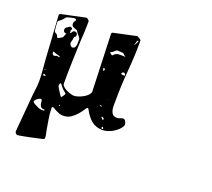

<svg xmlns="http://www.w3.org/2000/svg" viewBox="-132 -741 1265 1146"><g transform="rotate(20 500.0 -168.5)"><path d="M463 -110Q463 -111 462 -111V-110ZM525 -156Q524 -157 522 -157Q522 -155 523 -154ZM107 -193 105 -197 102 -194Q102 -190 104 -190ZM257 -26Q256 -24 256 -20.5Q256 -17 260 -17L262 -18Q261 -20 260 -22.5Q259 -25 257 -25ZM499 -102 495 -105Q493 -105 488.5 -105Q484 -105 484 -103Q487 -101 495 -99ZM436 -304Q440 -308 440 -314Q439 -315 438 -317.5Q437 -320 436 -321L431 -322L429 -318L433 -305ZM544 12Q543 12 541.5 14Q540 16 540 18.5Q540 21 542 22.5Q544 24 549 24Q554 23 550.5 17Q547 11 544 11ZM106 -164H105Q105 -154 111 -155Q117 -156 122 -161L107 -167ZM518 -43 520 -38Q526 -33 531 -27H534Q534 -38 532.5 -39.5Q531 -41 522 -44ZM555 -516Q555 -514 558 -514Q560 -518 565 -527Q570 -536 571 -540Q571 -544 570 -544Q562 -544 560.5 -532.5Q559 -521 555 -516ZM544 -321Q549 -321 552.5 -320.5Q556 -320 561 -320Q566 -320 565 -324.5Q564 -329 560 -333Q556 -337 550 -336Q544 -335 540 -325ZM125 -288Q131 -288 136 -290.5Q141 -293 146 -293Q150 -293 153 -291.5Q156 -290 160 -290L161 -292Q162 -294 159.5 -296Q157 -298 155 -298Q145 -300 136 -303Q127 -306 118 -310Q112 -310 114 -302.5Q116 -295 118 -293ZM169 -459Q172 -450 166.5 -444Q161 -438 153 -437Q145 -436 138 -440.5Q131 -445 131 -456Q131 -467 139 -471.5Q147 -476 154 -482Q162 -486 170 -480Q178 -474 170 -467ZM436 -421Q436 -419 442.5 -414Q449 -409 451 -409Q454 -409 456.5 -412Q459 -415 463 -418.5Q467 -422 474 -425Q481 -428 493 -428Q499 -428 513 -428Q527 -428 532 -426Q525 -429 518 -437Q511 -445 504 -445Q496 -445 487 -446Q478 -447 470 -447Q468 -447 459 -438.5Q450 -430 446 -428Q444 -427 439.5 -425Q435 -423 435 -421ZM269 -95Q269 -99 266 -102Q263 -105 260 -107Q249 -115 240 -126Q231 -137 223 -147H221Q217 -147 215.5 -140Q214 -133 214 -130Q214 -127 219 -118Q224 -109 230.5 -99Q237 -89 243 -80Q249 -71 251 -70Q253 -71 260.5 -81.5Q268 -92 268 -95ZM183 34Q165 34 159 25.5Q153 17 151.5 7.5Q150 -2 149.5 -10.5Q149 -19 140 -19Q137 -19 131 -16Q125 -13 119.5 -8.5Q114 -4 110 1Q106 6 106 9Q106 13 111 17Q116 21 122.5 24.5Q129 28 136 31Q143 34 146 36Q147 37 153.5 38.5Q160 40 167 41Q174 42 179.5 41Q185 40 185 35ZM233 -436Q233 -440 223 -451Q213 -462 210 -468Q206 -477 199 -479.5Q192 -482 185 -484.5Q178 -487 172.5 -491.5Q167 -496 167 -509Q167 -518 172 -522.5Q177 -527 177 -531Q177 -540 167 -540Q161 -540 144.5 -536Q128 -532 121 -530Q117 -529 107.5 -516Q98 -503 84 -495Q77 -491 77 -485Q77 -471 78 -458Q79 -445 81 -431Q82 -425 84.5 -422.5Q87 -420 91 -418Q95 -416 98.5 -413.5Q102 -411 104 -404Q106 -397 109.5 -396Q113 -395 116.5 -396.5Q120 -398 124.5 -401Q129 -404 133 -406Q140 -409 142 -414.5Q144 -420 146 -426Q148 -432 151.5 -437.5Q155 -443 166 -446Q173 -448 176 -451.5Q179 -455 181 -458.5Q183 -462 186 -464.5Q189 -467 195 -467Q202 -467 207 -462Q212 -457 212 -450Q212 -440 206 -437Q200 -434 200 -426Q200 -417 197 -409Q194 -401 194 -393Q194 -387 199.5 -379.5Q205 -372 212 -372Q223 -372 228 -379.5Q233 -387 234 -397.5Q235 -408 234.5 -419Q234 -430 234 -437ZM559 -569 557 -564Q564 -565 572.5 -559Q581 -553 581 -546Q581 -450 572.5 -355.5Q564 -261 564 -165Q564 -152 563.5 -135.5Q563 -119 566 -104Q569 -89 578 -78.5Q587 -68 606 -68Q617 -68 626 -72.5Q635 -77 646 -77Q650 -77 654 -73Q658 -69 661 -63Q664 -57 665 -51Q666 -45 665 -41Q659 -26 646 -13.5Q633 -1 617 9Q601 19 583 24.5Q565 30 550 30Q508 30 479.5 6.5Q451 -17 433 -52Q431 -55 429 -59.5Q427 -64 422 -64Q418 -64 409 -49.5Q400 -35 385 -17Q370 1 349 15.5Q328 30 300 30Q286 30 274 25.5Q262 21 252.5 16Q243 11 236 6.5Q229 2 226 2Q222 2 221 5.5Q220 9 220 12Q220 44 226 77.5Q232 111 237 143Q239 154 242 166.5Q245 179 245 190Q245 198 237 201Q234 202 222.5 204.5Q211 207 195 210.5Q179 214 160.5 218Q142 222 126 225Q110 228 98 230Q86 232 84 232Q78 232 72 225.5Q66 219 67 213L86 -6Q88 -34 92 -61Q96 -88 96 -116Q96 -151 92.5 -184.5Q89 -218 87 -253L70 -524Q70 -533 78 -535L228 -567Q234 -569 242.5 -562.5Q251 -556 251 -549Q251 -518 249.5 -487.5Q248 -457 246 -426Q243 -357 241 -289.5Q239 -222 239 -153Q239 -143 248.5 -134Q258 -125 271 -118.5Q284 -112 297.5 -108Q311 -104 319 -104Q330 -104 344.5 -108.5Q359 -113 373.5 -120.5Q388 -128 399 -138Q410 -148 414 -159Q414 -160 414.5 -162Q415 -164 415 -165L402 -527Q402 -535 410 -537Z"/></g></svg>

Font: Genkaimincho
Style: Regular
Weight: 800
Designer: Dr. Ken Lunde (project architect, glyph set definition & overall production); Masataka HATTORI \u670D \u90E8 \u6B63 \u8C
Foundry: Adobe Systems Incorporated
Version: Version 1.00